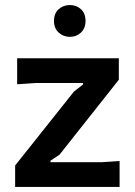

<svg xmlns="http://www.w3.org/2000/svg" viewBox="-20 -741 537 761"><path d="M40 0V-85L273 -378L309 -406V-412H120L48 -407V-510H451V-425L216 -128L180 -104V-98H382L454 -103V0ZM257 -595Q231 -595 212.5 -612Q194 -629 194 -658Q194 -688 212.5 -704.5Q231 -721 257 -721Q283 -721 301 -704.5Q319 -688 319 -658Q319 -629 301 -612Q283 -595 257 -595Z"/></svg>

Font: AR One Sans SemiBold
Style: Regular
Weight: 600
Designer: Niteesh Yadav
Foundry: Niteesh Yadav
Version: Version 1.001;gftools[0.9.33]